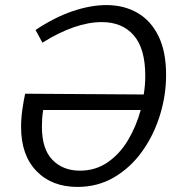

<svg xmlns="http://www.w3.org/2000/svg" viewBox="-20 -727 717 756"><path d="M285 9Q184 9 123.5 -53.5Q63 -116 63 -227Q63 -260 68 -295.5Q73 -331 79 -358L546 -355Q552 -392 552 -428Q552 -536 506.5 -588Q461 -640 381 -640Q277 -640 147 -559L120 -609Q195 -659 266 -683Q337 -707 399 -707Q468 -707 521 -676.5Q574 -646 604 -585Q634 -524 634 -432Q634 -351 609.5 -272.5Q585 -194 539.5 -130.5Q494 -67 429.5 -29Q365 9 285 9ZM145 -228Q145 -140 186.5 -97.5Q228 -55 295 -55Q356 -55 404 -88Q452 -121 484.5 -176Q517 -231 534 -294H150Q147 -276 146 -259Q145 -242 145 -228Z"/></svg>

Font: Bitter
Style: Italic
Weight: 400
Italic angle: -9°
Designer: Sol Matas, and Bitter project Authors
Foundry: Sol Matas
Version: Version 2.001